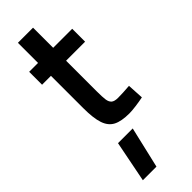

<svg xmlns="http://www.w3.org/2000/svg" viewBox="-310 -661 978 978"><g transform="rotate(-45 179.0 -172.5)"><path d="M89 -175V-407H25V-500H89V-645H198V-500H335V-407H198V-187Q198 -144 201 -124.5Q204 -105 215 -95.5Q226 -86 252 -86Q286 -86 334 -90L339 -2Q315 3 285 7Q255 11 237 11Q179 11 147.5 -5.5Q116 -22 102.5 -62Q89 -102 89 -175ZM88 77H194L142 300H44Z"/></g></svg>

Font: Cairo SemiBold
Style: Regular
Weight: 600
Designer: Mohamed Gaber, Accademia di Belle Arti di Urbino and others
Foundry: Kief Type Foundry, Accademia di Belle Arti di Urbino and others
Version: Version 3.011